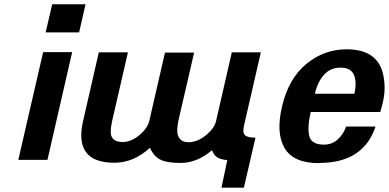

<svg xmlns="http://www.w3.org/2000/svg" viewBox="-20 -742 1805 891"><path d="M347.2 -591.8H191.9L222.2 -722.2H377ZM200.2 0H64.9L180.2 -500H314.9Z M1034.7 1Q1004.9 -1.5 988.5 -11.5Q972.2 -21.5 963.9 -44.9Q894.5 14.2 817.9 14.2Q754.4 14.2 723.9 -1.2Q693.4 -16.6 675.8 -56.2Q600.6 13.2 510.7 13.2Q320.8 13.2 365.7 -181.2L438.5 -499H573.7L500.5 -181.2Q493.7 -150.4 493.9 -128.7Q494.1 -106.9 507.6 -95Q521 -83 549.8 -83Q588.4 -83 626.7 -115Q665 -147 672.9 -181.2L745.6 -498H880.9L807.6 -181.2Q802.2 -154.3 802.7 -132.3Q803.2 -110.4 816.2 -96.2Q829.1 -82 853.5 -82Q896 -82 935.5 -114.3Q975.1 -146.5 982.9 -181.2L1055.7 -499H1190.4L1112.8 -161.1Q1104.5 -127 1116.5 -115Q1128.4 -103 1165.5 -103L1111.8 128.9H1007.8Z M1461.4 14.2 1459.5 15.1Q1342.3 15.1 1301 -54.2Q1259.8 -123.5 1288.6 -247.1Q1318.4 -376.5 1400.9 -444.8Q1483.4 -513.2 1588.9 -513.2Q1740.2 -513.2 1760.7 -382.8Q1765.6 -353 1764.6 -324.2Q1763.7 -295.4 1754.9 -259.8L1744.6 -222.2H1421.9Q1405.3 -149.4 1415.5 -109.9Q1425.8 -70.8 1483.4 -70.8Q1519.5 -70.8 1546.1 -94Q1572.8 -117.2 1586.4 -154.8H1722.7Q1667 14.2 1461.4 14.2ZM1624.5 -307.1Q1636.7 -361.8 1622.3 -395Q1607.9 -428.2 1560.5 -428.2Q1513.2 -428.2 1483.4 -394.8Q1453.6 -361.3 1441.4 -307.1Z"/></svg>

Font: Perun
Style: Bold Italic
Weight: 700
Italic angle: -12°
Foundry: Copyright (c) Stefan Peev, Context Ltd, 2016
Version: Version 001.000